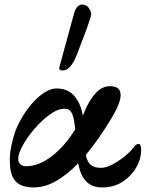

<svg xmlns="http://www.w3.org/2000/svg" viewBox="-20 -811 649 842"><path d="M127 11Q98 11 74.5 2Q51 -7 37 -32.5Q23 -58 23 -107Q23 -138 29.5 -170Q36 -202 46 -232Q58 -265 78 -298.5Q98 -332 123.5 -360.5Q149 -389 176 -406Q203 -423 228 -423Q277 -423 305.5 -390.5Q334 -358 343 -305V-304Q349 -316 354 -329Q373 -374 400.5 -403.5Q428 -433 463 -433Q509 -433 509 -394Q509 -359 468 -291Q442 -248 414 -207.5Q386 -167 356 -131Q364 -98 379.5 -86.5Q395 -75 423 -75Q445 -75 472.5 -89.5Q500 -104 525 -124Q550 -144 565 -163Q576 -180 588 -180Q599 -180 599 -151Q599 -115 578 -77.5Q557 -40 518.5 -14.5Q480 11 428 11Q384 11 359 -14.5Q334 -40 325 -85Q324 -89 323 -95Q277 -47 227.5 -18Q178 11 127 11ZM60 -114Q60 -98 70 -90Q80 -82 94 -82Q149 -82 206 -125Q263 -168 310 -244Q306 -283 300 -302Q294 -321 285 -327.5Q276 -334 261 -334Q238 -334 211.5 -317.5Q185 -301 158.5 -275Q132 -249 109.5 -219Q87 -189 73.5 -161Q60 -133 60 -114ZM255 -502Q240 -502 240 -511Q240 -513 240 -515Q240 -517 241 -519L305 -753Q316 -791 341 -791Q359 -791 369.5 -776Q380 -761 380 -749Q380 -744 375 -728.5Q370 -713 360 -684L317 -571Q290 -502 255 -502Z"/></svg>

Font: Junicode SmExp
Style: Bold Italic
Weight: 700
Width: 6
Italic angle: -11°
Designer: Peter S. Baker
Version: Version 2.205; ttfautohint (v1.8.4)